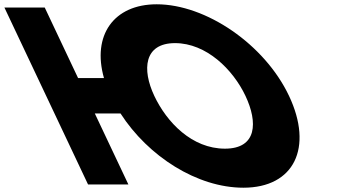

<svg xmlns="http://www.w3.org/2000/svg" viewBox="-343 -860 1630 895"><path d="M99 -331H218.9C347.8 -130.9 576.1 15 791.6 15C1028.6 15 1118.2 -172 1004.3 -413C890.3 -654 616.4 -840 387.4 -840C187.3 -840 85 -695.4 141.7 -496H21L-134.5 -825H-322.5L67.5 0H255.5ZM376.3 -413C318.1 -536 328 -659 473 -659C619 -659 743.1 -536 801.3 -413C859.4 -290 855.6 -167 705.6 -167C551.6 -167 434.4 -290 376.3 -413Z"/></svg>

Font: Hussar
Style: BdOpOblFive
Weight: 700
Foundry: Cannot Into Space Fonts
Version: Version 2.00